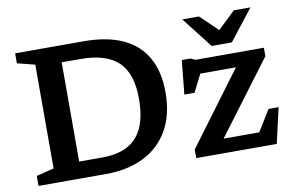

<svg xmlns="http://www.w3.org/2000/svg" viewBox="-76 -866 1543 1004"><g transform="rotate(-10 696.0 -363.5)"><path d="M649 -360Q649 -491 585 -553.2Q521 -615.5 382.5 -615.5H212.5L207 -704H415.5Q540 -704 623.5 -665.5Q707 -627 749.2 -552Q791.5 -477 791.5 -367Q791.5 -248 744 -166Q696.5 -84 611.2 -42Q526 0 411.5 0H207L212.5 -88.5H407Q486 -88.5 540 -116.5Q594 -144.5 621.5 -204.2Q649 -264 649 -360ZM52.5 0V-53L146 -76.5V-627.5L52.5 -651V-704H284V0ZM890 0V-45.5L1211 -477.5L1252 -431.5H927L1018 -491.5L940.5 -338H886.5L904.5 -518H951L975 -507H1338.5V-462L1013 -28L979.5 -75.5H1266.5L1205.5 -23L1307 -187.5H1360.5L1317.5 0ZM1140.5 -623.5H1109.5L1217.5 -727H1306L1178.5 -563.5H1071.5L944 -727H1032.5Z"/></g></svg>

Font: Newsreader 7pt Medium
Style: Regular
Weight: 500
Designer: Hugues Gentile
Foundry: Production Type
Version: Version 1.003